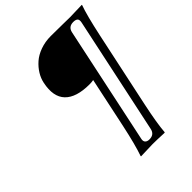

<svg xmlns="http://www.w3.org/2000/svg" viewBox="-246 -775 1137 1137"><g transform="rotate(-45 322.5 -206.5)"><path d="M488.8 -574.2 333 161.1Q328.6 180.2 337.6 189.7Q346.7 199.2 364.7 199.2Q405.3 199.2 413.6 161.1L569.8 -574.2Q574.2 -595.7 565.4 -603.8Q556.6 -611.8 537.1 -611.8Q497.1 -611.8 488.8 -574.2ZM544.9 -645 644.5 -647.9 645 -645Q622.6 -584 592.8 -444.8L491.2 32.2Q463.4 163.1 458.5 231.9L456.1 234.9Q392.1 231.9 357.9 231.9L258.8 234.9L257.8 231.9Q282.2 162.6 310.1 32.2L377.4 -285.2Q363.3 -282.2 344.7 -282.2Q233.9 -282.2 186 -332Q138.2 -381.8 159.2 -481Q165.5 -511.7 183.1 -540.5Q200.7 -569.3 228 -593.5Q255.4 -617.7 296.1 -632.3Q336.9 -647 384.3 -647Q427.7 -647 482.7 -646Q537.6 -645 544.9 -645Z"/></g></svg>

Font: Linux Biolinum G
Style: Italic
Weight: 400
Italic angle: -12°
Designer: Philipp H. Poll
Foundry: Philipp H. Poll
Version: Version 0.5.1